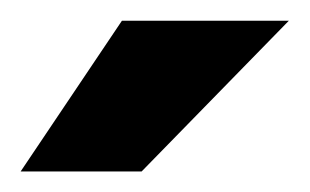

<svg xmlns="http://www.w3.org/2000/svg" viewBox="-20 -752 300 186"><path d="M0 -585.9 98.1 -731.9H259.8L117.2 -585.9Z"/></svg>

Font: Aspekta 400
Style: Bold
Weight: 700
Designer: Ivo Dolenc
Version: Version 2.000